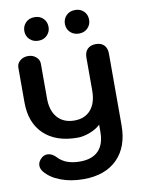

<svg xmlns="http://www.w3.org/2000/svg" viewBox="-102 -782 811 1100"><g transform="rotate(-10 303.5 -231.5)"><path d="M70 165Q57 148 57 130Q57 106 80 86Q95 74 113 74Q140 74 165 101Q208 147 291 147Q362 147 398.5 109.5Q435 72 435 0V-42Q411 -19 373 -4.5Q335 10 301 10Q176 10 106 -56.5Q36 -123 36 -242V-444Q36 -468 55 -484Q74 -500 102 -500Q129 -500 148 -483.5Q167 -467 167 -444V-242Q167 -170 202.5 -130Q238 -90 301 -90Q362 -90 396 -130Q430 -170 430 -242V-433Q430 -465 447.5 -482.5Q465 -500 496 -500Q527 -500 544 -482.5Q561 -465 561 -433V-17Q561 109 490.5 179.5Q420 250 294 250Q221 250 161.5 227.5Q102 205 70 165ZM106 -644Q106 -673 125.5 -693Q145 -713 177 -713Q208 -713 227.5 -693.5Q247 -674 247 -644Q247 -616 227.5 -596Q208 -576 177 -576Q146 -576 126 -595.5Q106 -615 106 -644ZM342 -644Q342 -673 361.5 -693Q381 -713 413 -713Q444 -713 463.5 -693.5Q483 -674 483 -644Q483 -616 463.5 -596Q444 -576 413 -576Q382 -576 362 -595.5Q342 -615 342 -644Z"/></g></svg>

Font: Kodchasan
Style: Bold
Weight: 700
Designer: Katatrad Aksorn Co.,Ltd.
Foundry: Cadson Demak Co.,Ltd.
Version: Version 1.000; ttfautohint (v1.6)